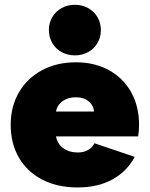

<svg xmlns="http://www.w3.org/2000/svg" viewBox="-20 -782 636 815"><path d="M25.4 -252Q25.4 -330.1 60.8 -390.6Q96.2 -451.2 159.2 -484.4Q222.2 -517.6 301.8 -517.6Q380.9 -517.6 441.9 -484.4Q502.9 -451.2 536.6 -390.9Q570.3 -330.6 570.3 -252Q570.3 -228 566.4 -203.1H217.8Q222.7 -172.4 248 -153.6Q273.4 -134.8 309.6 -134.8Q335.4 -134.8 353.5 -145Q371.6 -155.3 380.9 -173.8L551.8 -116.2Q519.5 -54.7 457.5 -20.5Q395.5 13.7 309.6 13.7Q223.6 13.7 159.4 -19.5Q95.2 -52.7 60.3 -112.8Q25.4 -172.9 25.4 -252ZM378.9 -308.6Q377 -335 356.2 -352.1Q335.4 -369.1 301.8 -369.1Q269 -369.1 245.8 -352.8Q222.7 -336.4 217.8 -308.6ZM187.5 -654.3Q187.5 -684.6 201.9 -709.2Q216.3 -733.9 241.7 -747.8Q267.1 -761.7 297.9 -761.7Q328.6 -761.7 354 -747.8Q379.4 -733.9 393.8 -709.2Q408.2 -684.6 408.2 -654.3Q408.2 -624 393.8 -599.4Q379.4 -574.7 354 -560.8Q328.6 -546.9 297.9 -546.9Q267.1 -546.9 241.7 -560.8Q216.3 -574.7 201.9 -599.4Q187.5 -624 187.5 -654.3Z"/></svg>

Font: Wanted Sans ExtraBlack
Style: Regular
Weight: 900
Designer: Original Design by Kil Hyung-jin and Kang Hanbin, Wanted Lab, Inc; Hangeul from Source Han Sans by Jang Soo-young and Ka
Foundry: Wanted Lab, Inc.
Version: Version 1.001